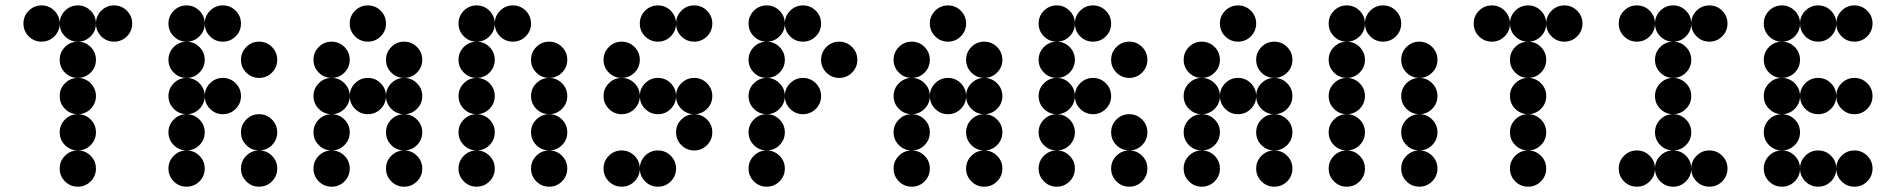

<svg xmlns="http://www.w3.org/2000/svg" viewBox="-20 -704 7149 724"><path d="M205.1 -615.2Q205.1 -586.9 185.1 -566.9Q165 -546.9 136.7 -546.9Q108.4 -546.9 88.4 -566.9Q68.4 -586.9 68.4 -615.2Q68.4 -643.6 88.4 -663.6Q108.4 -683.6 136.7 -683.6Q165 -683.6 185.1 -663.6Q205.1 -643.6 205.1 -615.2ZM341.8 -615.2Q341.8 -586.9 321.8 -566.9Q301.8 -546.9 273.4 -546.9Q245.1 -546.9 225.1 -566.9Q205.1 -586.9 205.1 -615.2Q205.1 -643.6 225.1 -663.6Q245.1 -683.6 273.4 -683.6Q301.8 -683.6 321.8 -663.6Q341.8 -643.6 341.8 -615.2ZM478.5 -615.2Q478.5 -586.9 458.5 -566.9Q438.5 -546.9 410.2 -546.9Q381.8 -546.9 361.8 -566.9Q341.8 -586.9 341.8 -615.2Q341.8 -643.6 361.8 -663.6Q381.8 -683.6 410.2 -683.6Q438.5 -683.6 458.5 -663.6Q478.5 -643.6 478.5 -615.2ZM341.8 -478.5Q341.8 -450.2 321.8 -430.2Q301.8 -410.2 273.4 -410.2Q245.1 -410.2 225.1 -430.2Q205.1 -450.2 205.1 -478.5Q205.1 -506.8 225.1 -526.9Q245.1 -546.9 273.4 -546.9Q301.8 -546.9 321.8 -526.9Q341.8 -506.8 341.8 -478.5ZM341.8 -341.8Q341.8 -313.5 321.8 -293.5Q301.8 -273.4 273.4 -273.4Q245.1 -273.4 225.1 -293.5Q205.1 -313.5 205.1 -341.8Q205.1 -370.1 225.1 -390.1Q245.1 -410.2 273.4 -410.2Q301.8 -410.2 321.8 -390.1Q341.8 -370.1 341.8 -341.8ZM341.8 -205.1Q341.8 -176.8 321.8 -156.7Q301.8 -136.7 273.4 -136.7Q245.1 -136.7 225.1 -156.7Q205.1 -176.8 205.1 -205.1Q205.1 -233.4 225.1 -253.4Q245.1 -273.4 273.4 -273.4Q301.8 -273.4 321.8 -253.4Q341.8 -233.4 341.8 -205.1ZM341.8 -68.4Q341.8 -40 321.8 -20Q301.8 0 273.4 0Q245.1 0 225.1 -20Q205.1 -40 205.1 -68.4Q205.1 -96.7 225.1 -116.7Q245.1 -136.7 273.4 -136.7Q301.8 -136.7 321.8 -116.7Q341.8 -96.7 341.8 -68.4Z M752 -615.2Q752 -586.9 731.9 -566.9Q711.9 -546.9 683.6 -546.9Q655.3 -546.9 635.3 -566.9Q615.2 -586.9 615.2 -615.2Q615.2 -643.6 635.3 -663.6Q655.3 -683.6 683.6 -683.6Q711.9 -683.6 731.9 -663.6Q752 -643.6 752 -615.2ZM888.7 -615.2Q888.7 -586.9 868.7 -566.9Q848.6 -546.9 820.3 -546.9Q792 -546.9 772 -566.9Q752 -586.9 752 -615.2Q752 -643.6 772 -663.6Q792 -683.6 820.3 -683.6Q848.6 -683.6 868.7 -663.6Q888.7 -643.6 888.7 -615.2ZM752 -478.5Q752 -450.2 731.9 -430.2Q711.9 -410.2 683.6 -410.2Q655.3 -410.2 635.3 -430.2Q615.2 -450.2 615.2 -478.5Q615.2 -506.8 635.3 -526.9Q655.3 -546.9 683.6 -546.9Q711.9 -546.9 731.9 -526.9Q752 -506.8 752 -478.5ZM1025.4 -478.5Q1025.4 -450.2 1005.4 -430.2Q985.4 -410.2 957 -410.2Q928.7 -410.2 908.7 -430.2Q888.7 -450.2 888.7 -478.5Q888.7 -506.8 908.7 -526.9Q928.7 -546.9 957 -546.9Q985.4 -546.9 1005.4 -526.9Q1025.4 -506.8 1025.4 -478.5ZM752 -341.8Q752 -313.5 731.9 -293.5Q711.9 -273.4 683.6 -273.4Q655.3 -273.4 635.3 -293.5Q615.2 -313.5 615.2 -341.8Q615.2 -370.1 635.3 -390.1Q655.3 -410.2 683.6 -410.2Q711.9 -410.2 731.9 -390.1Q752 -370.1 752 -341.8ZM888.7 -341.8Q888.7 -313.5 868.7 -293.5Q848.6 -273.4 820.3 -273.4Q792 -273.4 772 -293.5Q752 -313.5 752 -341.8Q752 -370.1 772 -390.1Q792 -410.2 820.3 -410.2Q848.6 -410.2 868.7 -390.1Q888.7 -370.1 888.7 -341.8ZM752 -205.1Q752 -176.8 731.9 -156.7Q711.9 -136.7 683.6 -136.7Q655.3 -136.7 635.3 -156.7Q615.2 -176.8 615.2 -205.1Q615.2 -233.4 635.3 -253.4Q655.3 -273.4 683.6 -273.4Q711.9 -273.4 731.9 -253.4Q752 -233.4 752 -205.1ZM1025.4 -205.1Q1025.4 -176.8 1005.4 -156.7Q985.4 -136.7 957 -136.7Q928.7 -136.7 908.7 -156.7Q888.7 -176.8 888.7 -205.1Q888.7 -233.4 908.7 -253.4Q928.7 -273.4 957 -273.4Q985.4 -273.4 1005.4 -253.4Q1025.4 -233.4 1025.4 -205.1ZM752 -68.4Q752 -40 731.9 -20Q711.9 0 683.6 0Q655.3 0 635.3 -20Q615.2 -40 615.2 -68.4Q615.2 -96.7 635.3 -116.7Q655.3 -136.7 683.6 -136.7Q711.9 -136.7 731.9 -116.7Q752 -96.7 752 -68.4ZM1025.4 -68.4Q1025.4 -40 1005.4 -20Q985.4 0 957 0Q928.7 0 908.7 -20Q888.7 -40 888.7 -68.4Q888.7 -96.7 908.7 -116.7Q928.7 -136.7 957 -136.7Q985.4 -136.7 1005.4 -116.7Q1025.4 -96.7 1025.4 -68.4Z M1435.5 -615.2Q1435.5 -586.9 1415.5 -566.9Q1395.5 -546.9 1367.2 -546.9Q1338.9 -546.9 1318.8 -566.9Q1298.8 -586.9 1298.8 -615.2Q1298.8 -643.6 1318.8 -663.6Q1338.9 -683.6 1367.2 -683.6Q1395.5 -683.6 1415.5 -663.6Q1435.5 -643.6 1435.5 -615.2ZM1298.8 -478.5Q1298.8 -450.2 1278.8 -430.2Q1258.8 -410.2 1230.5 -410.2Q1202.1 -410.2 1182.1 -430.2Q1162.1 -450.2 1162.1 -478.5Q1162.1 -506.8 1182.1 -526.9Q1202.1 -546.9 1230.5 -546.9Q1258.8 -546.9 1278.8 -526.9Q1298.8 -506.8 1298.8 -478.5ZM1572.3 -478.5Q1572.3 -450.2 1552.2 -430.2Q1532.2 -410.2 1503.9 -410.2Q1475.6 -410.2 1455.6 -430.2Q1435.5 -450.2 1435.5 -478.5Q1435.5 -506.8 1455.6 -526.9Q1475.6 -546.9 1503.9 -546.9Q1532.2 -546.9 1552.2 -526.9Q1572.3 -506.8 1572.3 -478.5ZM1298.8 -341.8Q1298.8 -313.5 1278.8 -293.5Q1258.8 -273.4 1230.5 -273.4Q1202.1 -273.4 1182.1 -293.5Q1162.1 -313.5 1162.1 -341.8Q1162.1 -370.1 1182.1 -390.1Q1202.1 -410.2 1230.5 -410.2Q1258.8 -410.2 1278.8 -390.1Q1298.8 -370.1 1298.8 -341.8ZM1435.5 -341.8Q1435.5 -313.5 1415.5 -293.5Q1395.5 -273.4 1367.2 -273.4Q1338.9 -273.4 1318.8 -293.5Q1298.8 -313.5 1298.8 -341.8Q1298.8 -370.1 1318.8 -390.1Q1338.9 -410.2 1367.2 -410.2Q1395.5 -410.2 1415.5 -390.1Q1435.5 -370.1 1435.5 -341.8ZM1572.3 -341.8Q1572.3 -313.5 1552.2 -293.5Q1532.2 -273.4 1503.9 -273.4Q1475.6 -273.4 1455.6 -293.5Q1435.5 -313.5 1435.5 -341.8Q1435.5 -370.1 1455.6 -390.1Q1475.6 -410.2 1503.9 -410.2Q1532.2 -410.2 1552.2 -390.1Q1572.3 -370.1 1572.3 -341.8ZM1298.8 -205.1Q1298.8 -176.8 1278.8 -156.7Q1258.8 -136.7 1230.5 -136.7Q1202.1 -136.7 1182.1 -156.7Q1162.1 -176.8 1162.1 -205.1Q1162.1 -233.4 1182.1 -253.4Q1202.1 -273.4 1230.5 -273.4Q1258.8 -273.4 1278.8 -253.4Q1298.8 -233.4 1298.8 -205.1ZM1572.3 -205.1Q1572.3 -176.8 1552.2 -156.7Q1532.2 -136.7 1503.9 -136.7Q1475.6 -136.7 1455.6 -156.7Q1435.5 -176.8 1435.5 -205.1Q1435.5 -233.4 1455.6 -253.4Q1475.6 -273.4 1503.9 -273.4Q1532.2 -273.4 1552.2 -253.4Q1572.3 -233.4 1572.3 -205.1ZM1298.8 -68.4Q1298.8 -40 1278.8 -20Q1258.8 0 1230.5 0Q1202.1 0 1182.1 -20Q1162.1 -40 1162.1 -68.4Q1162.1 -96.7 1182.1 -116.7Q1202.1 -136.7 1230.5 -136.7Q1258.8 -136.7 1278.8 -116.7Q1298.8 -96.7 1298.8 -68.4ZM1572.3 -68.4Q1572.3 -40 1552.2 -20Q1532.2 0 1503.9 0Q1475.6 0 1455.6 -20Q1435.5 -40 1435.5 -68.4Q1435.5 -96.7 1455.6 -116.7Q1475.6 -136.7 1503.9 -136.7Q1532.2 -136.7 1552.2 -116.7Q1572.3 -96.7 1572.3 -68.4Z M1845.7 -615.2Q1845.7 -586.9 1825.7 -566.9Q1805.7 -546.9 1777.3 -546.9Q1749 -546.9 1729 -566.9Q1709 -586.9 1709 -615.2Q1709 -643.6 1729 -663.6Q1749 -683.6 1777.3 -683.6Q1805.7 -683.6 1825.7 -663.6Q1845.7 -643.6 1845.7 -615.2ZM1982.4 -615.2Q1982.4 -586.9 1962.4 -566.9Q1942.4 -546.9 1914.1 -546.9Q1885.7 -546.9 1865.7 -566.9Q1845.7 -586.9 1845.7 -615.2Q1845.7 -643.6 1865.7 -663.6Q1885.7 -683.6 1914.1 -683.6Q1942.4 -683.6 1962.4 -663.6Q1982.4 -643.6 1982.4 -615.2ZM1845.7 -478.5Q1845.7 -450.2 1825.7 -430.2Q1805.7 -410.2 1777.3 -410.2Q1749 -410.2 1729 -430.2Q1709 -450.2 1709 -478.5Q1709 -506.8 1729 -526.9Q1749 -546.9 1777.3 -546.9Q1805.7 -546.9 1825.7 -526.9Q1845.7 -506.8 1845.7 -478.5ZM2119.1 -478.5Q2119.1 -450.2 2099.1 -430.2Q2079.1 -410.2 2050.8 -410.2Q2022.5 -410.2 2002.4 -430.2Q1982.4 -450.2 1982.4 -478.5Q1982.4 -506.8 2002.4 -526.9Q2022.5 -546.9 2050.8 -546.9Q2079.1 -546.9 2099.1 -526.9Q2119.1 -506.8 2119.1 -478.5ZM1845.7 -341.8Q1845.7 -313.5 1825.7 -293.5Q1805.7 -273.4 1777.3 -273.4Q1749 -273.4 1729 -293.5Q1709 -313.5 1709 -341.8Q1709 -370.1 1729 -390.1Q1749 -410.2 1777.3 -410.2Q1805.7 -410.2 1825.7 -390.1Q1845.7 -370.1 1845.7 -341.8ZM2119.1 -341.8Q2119.1 -313.5 2099.1 -293.5Q2079.1 -273.4 2050.8 -273.4Q2022.5 -273.4 2002.4 -293.5Q1982.4 -313.5 1982.4 -341.8Q1982.4 -370.1 2002.4 -390.1Q2022.5 -410.2 2050.8 -410.2Q2079.1 -410.2 2099.1 -390.1Q2119.1 -370.1 2119.1 -341.8ZM1845.7 -205.1Q1845.7 -176.8 1825.7 -156.7Q1805.7 -136.7 1777.3 -136.7Q1749 -136.7 1729 -156.7Q1709 -176.8 1709 -205.1Q1709 -233.4 1729 -253.4Q1749 -273.4 1777.3 -273.4Q1805.7 -273.4 1825.7 -253.4Q1845.7 -233.4 1845.7 -205.1ZM2119.1 -205.1Q2119.1 -176.8 2099.1 -156.7Q2079.1 -136.7 2050.8 -136.7Q2022.5 -136.7 2002.4 -156.7Q1982.4 -176.8 1982.4 -205.1Q1982.4 -233.4 2002.4 -253.4Q2022.5 -273.4 2050.8 -273.4Q2079.1 -273.4 2099.1 -253.4Q2119.1 -233.4 2119.1 -205.1ZM1845.7 -68.4Q1845.7 -40 1825.7 -20Q1805.7 0 1777.3 0Q1749 0 1729 -20Q1709 -40 1709 -68.4Q1709 -96.7 1729 -116.7Q1749 -136.7 1777.3 -136.7Q1805.7 -136.7 1825.7 -116.7Q1845.7 -96.7 1845.7 -68.4ZM2119.1 -68.4Q2119.1 -40 2099.1 -20Q2079.1 0 2050.8 0Q2022.5 0 2002.4 -20Q1982.4 -40 1982.4 -68.4Q1982.4 -96.7 2002.4 -116.7Q2022.5 -136.7 2050.8 -136.7Q2079.1 -136.7 2099.1 -116.7Q2119.1 -96.7 2119.1 -68.4Z M2529.3 -615.2Q2529.3 -586.9 2509.3 -566.9Q2489.3 -546.9 2460.9 -546.9Q2432.6 -546.9 2412.6 -566.9Q2392.6 -586.9 2392.6 -615.2Q2392.6 -643.6 2412.6 -663.6Q2432.6 -683.6 2460.9 -683.6Q2489.3 -683.6 2509.3 -663.6Q2529.3 -643.6 2529.3 -615.2ZM2666 -615.2Q2666 -586.9 2646 -566.9Q2626 -546.9 2597.7 -546.9Q2569.3 -546.9 2549.3 -566.9Q2529.3 -586.9 2529.3 -615.2Q2529.3 -643.6 2549.3 -663.6Q2569.3 -683.6 2597.7 -683.6Q2626 -683.6 2646 -663.6Q2666 -643.6 2666 -615.2ZM2392.6 -478.5Q2392.6 -450.2 2372.6 -430.2Q2352.5 -410.2 2324.2 -410.2Q2295.9 -410.2 2275.9 -430.2Q2255.9 -450.2 2255.9 -478.5Q2255.9 -506.8 2275.9 -526.9Q2295.9 -546.9 2324.2 -546.9Q2352.5 -546.9 2372.6 -526.9Q2392.6 -506.8 2392.6 -478.5ZM2392.6 -341.8Q2392.6 -313.5 2372.6 -293.5Q2352.5 -273.4 2324.2 -273.4Q2295.9 -273.4 2275.9 -293.5Q2255.9 -313.5 2255.9 -341.8Q2255.9 -370.1 2275.9 -390.1Q2295.9 -410.2 2324.2 -410.2Q2352.5 -410.2 2372.6 -390.1Q2392.6 -370.1 2392.6 -341.8ZM2529.3 -341.8Q2529.3 -313.5 2509.3 -293.5Q2489.3 -273.4 2460.9 -273.4Q2432.6 -273.4 2412.6 -293.5Q2392.6 -313.5 2392.6 -341.8Q2392.6 -370.1 2412.6 -390.1Q2432.6 -410.2 2460.9 -410.2Q2489.3 -410.2 2509.3 -390.1Q2529.3 -370.1 2529.3 -341.8ZM2666 -341.8Q2666 -313.5 2646 -293.5Q2626 -273.4 2597.7 -273.4Q2569.3 -273.4 2549.3 -293.5Q2529.3 -313.5 2529.3 -341.8Q2529.3 -370.1 2549.3 -390.1Q2569.3 -410.2 2597.7 -410.2Q2626 -410.2 2646 -390.1Q2666 -370.1 2666 -341.8ZM2666 -205.1Q2666 -176.8 2646 -156.7Q2626 -136.7 2597.7 -136.7Q2569.3 -136.7 2549.3 -156.7Q2529.3 -176.8 2529.3 -205.1Q2529.3 -233.4 2549.3 -253.4Q2569.3 -273.4 2597.7 -273.4Q2626 -273.4 2646 -253.4Q2666 -233.4 2666 -205.1ZM2392.6 -68.4Q2392.6 -40 2372.6 -20Q2352.5 0 2324.2 0Q2295.9 0 2275.9 -20Q2255.9 -40 2255.9 -68.4Q2255.9 -96.7 2275.9 -116.7Q2295.9 -136.7 2324.2 -136.7Q2352.5 -136.7 2372.6 -116.7Q2392.6 -96.7 2392.6 -68.4ZM2529.3 -68.4Q2529.3 -40 2509.3 -20Q2489.3 0 2460.9 0Q2432.6 0 2412.6 -20Q2392.6 -40 2392.6 -68.4Q2392.6 -96.7 2412.6 -116.7Q2432.6 -136.7 2460.9 -136.7Q2489.3 -136.7 2509.3 -116.7Q2529.3 -96.7 2529.3 -68.4Z M2939.5 -615.2Q2939.5 -586.9 2919.4 -566.9Q2899.4 -546.9 2871.1 -546.9Q2842.8 -546.9 2822.8 -566.9Q2802.7 -586.9 2802.7 -615.2Q2802.7 -643.6 2822.8 -663.6Q2842.8 -683.6 2871.1 -683.6Q2899.4 -683.6 2919.4 -663.6Q2939.5 -643.6 2939.5 -615.2ZM3076.2 -615.2Q3076.2 -586.9 3056.2 -566.9Q3036.1 -546.9 3007.8 -546.9Q2979.5 -546.9 2959.5 -566.9Q2939.5 -586.9 2939.5 -615.2Q2939.5 -643.6 2959.5 -663.6Q2979.5 -683.6 3007.8 -683.6Q3036.1 -683.6 3056.2 -663.6Q3076.2 -643.6 3076.2 -615.2ZM2939.5 -478.5Q2939.5 -450.2 2919.4 -430.2Q2899.4 -410.2 2871.1 -410.2Q2842.8 -410.2 2822.8 -430.2Q2802.7 -450.2 2802.7 -478.5Q2802.7 -506.8 2822.8 -526.9Q2842.8 -546.9 2871.1 -546.9Q2899.4 -546.9 2919.4 -526.9Q2939.5 -506.8 2939.5 -478.5ZM3212.9 -478.5Q3212.9 -450.2 3192.9 -430.2Q3172.9 -410.2 3144.5 -410.2Q3116.2 -410.2 3096.2 -430.2Q3076.2 -450.2 3076.2 -478.5Q3076.2 -506.8 3096.2 -526.9Q3116.2 -546.9 3144.5 -546.9Q3172.9 -546.9 3192.9 -526.9Q3212.9 -506.8 3212.9 -478.5ZM2939.5 -341.8Q2939.5 -313.5 2919.4 -293.5Q2899.4 -273.4 2871.1 -273.4Q2842.8 -273.4 2822.8 -293.5Q2802.7 -313.5 2802.7 -341.8Q2802.7 -370.1 2822.8 -390.1Q2842.8 -410.2 2871.1 -410.2Q2899.4 -410.2 2919.4 -390.1Q2939.5 -370.1 2939.5 -341.8ZM3076.2 -341.8Q3076.2 -313.5 3056.2 -293.5Q3036.1 -273.4 3007.8 -273.4Q2979.5 -273.4 2959.5 -293.5Q2939.5 -313.5 2939.5 -341.8Q2939.5 -370.1 2959.5 -390.1Q2979.5 -410.2 3007.8 -410.2Q3036.1 -410.2 3056.2 -390.1Q3076.2 -370.1 3076.2 -341.8ZM2939.5 -205.1Q2939.5 -176.8 2919.4 -156.7Q2899.4 -136.7 2871.1 -136.7Q2842.8 -136.7 2822.8 -156.7Q2802.7 -176.8 2802.7 -205.1Q2802.7 -233.4 2822.8 -253.4Q2842.8 -273.4 2871.1 -273.4Q2899.4 -273.4 2919.4 -253.4Q2939.5 -233.4 2939.5 -205.1ZM2939.5 -68.4Q2939.5 -40 2919.4 -20Q2899.4 0 2871.1 0Q2842.8 0 2822.8 -20Q2802.7 -40 2802.7 -68.4Q2802.7 -96.7 2822.8 -116.7Q2842.8 -136.7 2871.1 -136.7Q2899.4 -136.7 2919.4 -116.7Q2939.5 -96.7 2939.5 -68.4Z M3623 -615.2Q3623 -586.9 3603 -566.9Q3583 -546.9 3554.7 -546.9Q3526.4 -546.9 3506.3 -566.9Q3486.3 -586.9 3486.3 -615.2Q3486.3 -643.6 3506.3 -663.6Q3526.4 -683.6 3554.7 -683.6Q3583 -683.6 3603 -663.6Q3623 -643.6 3623 -615.2ZM3486.3 -478.5Q3486.3 -450.2 3466.3 -430.2Q3446.3 -410.2 3418 -410.2Q3389.6 -410.2 3369.6 -430.2Q3349.6 -450.2 3349.6 -478.5Q3349.6 -506.8 3369.6 -526.9Q3389.6 -546.9 3418 -546.9Q3446.3 -546.9 3466.3 -526.9Q3486.3 -506.8 3486.3 -478.5ZM3759.8 -478.5Q3759.8 -450.2 3739.7 -430.2Q3719.7 -410.2 3691.4 -410.2Q3663.1 -410.2 3643.1 -430.2Q3623 -450.2 3623 -478.5Q3623 -506.8 3643.1 -526.9Q3663.1 -546.9 3691.4 -546.9Q3719.7 -546.9 3739.7 -526.9Q3759.8 -506.8 3759.8 -478.5ZM3486.3 -341.8Q3486.3 -313.5 3466.3 -293.5Q3446.3 -273.4 3418 -273.4Q3389.6 -273.4 3369.6 -293.5Q3349.6 -313.5 3349.6 -341.8Q3349.6 -370.1 3369.6 -390.1Q3389.6 -410.2 3418 -410.2Q3446.3 -410.2 3466.3 -390.1Q3486.3 -370.1 3486.3 -341.8ZM3623 -341.8Q3623 -313.5 3603 -293.5Q3583 -273.4 3554.7 -273.4Q3526.4 -273.4 3506.3 -293.5Q3486.3 -313.5 3486.3 -341.8Q3486.3 -370.1 3506.3 -390.1Q3526.4 -410.2 3554.7 -410.2Q3583 -410.2 3603 -390.1Q3623 -370.1 3623 -341.8ZM3759.8 -341.8Q3759.8 -313.5 3739.7 -293.5Q3719.7 -273.4 3691.4 -273.4Q3663.1 -273.4 3643.1 -293.5Q3623 -313.5 3623 -341.8Q3623 -370.1 3643.1 -390.1Q3663.1 -410.2 3691.4 -410.2Q3719.7 -410.2 3739.7 -390.1Q3759.8 -370.1 3759.8 -341.8ZM3486.3 -205.1Q3486.3 -176.8 3466.3 -156.7Q3446.3 -136.7 3418 -136.7Q3389.6 -136.7 3369.6 -156.7Q3349.6 -176.8 3349.6 -205.1Q3349.6 -233.4 3369.6 -253.4Q3389.6 -273.4 3418 -273.4Q3446.3 -273.4 3466.3 -253.4Q3486.3 -233.4 3486.3 -205.1ZM3759.8 -205.1Q3759.8 -176.8 3739.7 -156.7Q3719.7 -136.7 3691.4 -136.7Q3663.1 -136.7 3643.1 -156.7Q3623 -176.8 3623 -205.1Q3623 -233.4 3643.1 -253.4Q3663.1 -273.4 3691.4 -273.4Q3719.7 -273.4 3739.7 -253.4Q3759.8 -233.4 3759.8 -205.1ZM3486.3 -68.4Q3486.3 -40 3466.3 -20Q3446.3 0 3418 0Q3389.6 0 3369.6 -20Q3349.6 -40 3349.6 -68.4Q3349.6 -96.7 3369.6 -116.7Q3389.6 -136.7 3418 -136.7Q3446.3 -136.7 3466.3 -116.7Q3486.3 -96.7 3486.3 -68.4ZM3759.8 -68.4Q3759.8 -40 3739.7 -20Q3719.7 0 3691.4 0Q3663.1 0 3643.1 -20Q3623 -40 3623 -68.4Q3623 -96.7 3643.1 -116.7Q3663.1 -136.7 3691.4 -136.7Q3719.7 -136.7 3739.7 -116.7Q3759.8 -96.7 3759.8 -68.4Z M4033.2 -615.2Q4033.2 -586.9 4013.2 -566.9Q3993.2 -546.9 3964.8 -546.9Q3936.5 -546.9 3916.5 -566.9Q3896.5 -586.9 3896.5 -615.2Q3896.5 -643.6 3916.5 -663.6Q3936.5 -683.6 3964.8 -683.6Q3993.2 -683.6 4013.2 -663.6Q4033.2 -643.6 4033.2 -615.2ZM4169.9 -615.2Q4169.9 -586.9 4149.9 -566.9Q4129.9 -546.9 4101.6 -546.9Q4073.2 -546.9 4053.2 -566.9Q4033.2 -586.9 4033.2 -615.2Q4033.2 -643.6 4053.2 -663.6Q4073.2 -683.6 4101.6 -683.6Q4129.9 -683.6 4149.9 -663.6Q4169.9 -643.6 4169.9 -615.2ZM4033.2 -478.5Q4033.2 -450.2 4013.2 -430.2Q3993.2 -410.2 3964.8 -410.2Q3936.5 -410.2 3916.5 -430.2Q3896.5 -450.2 3896.5 -478.5Q3896.5 -506.8 3916.5 -526.9Q3936.5 -546.9 3964.8 -546.9Q3993.2 -546.9 4013.2 -526.9Q4033.2 -506.8 4033.2 -478.5ZM4306.6 -478.5Q4306.6 -450.2 4286.6 -430.2Q4266.6 -410.2 4238.3 -410.2Q4210 -410.2 4189.9 -430.2Q4169.9 -450.2 4169.9 -478.5Q4169.9 -506.8 4189.9 -526.9Q4210 -546.9 4238.3 -546.9Q4266.6 -546.9 4286.6 -526.9Q4306.6 -506.8 4306.6 -478.5ZM4033.2 -341.8Q4033.2 -313.5 4013.2 -293.5Q3993.2 -273.4 3964.8 -273.4Q3936.5 -273.4 3916.5 -293.5Q3896.5 -313.5 3896.5 -341.8Q3896.5 -370.1 3916.5 -390.1Q3936.5 -410.2 3964.8 -410.2Q3993.2 -410.2 4013.2 -390.1Q4033.2 -370.1 4033.2 -341.8ZM4169.9 -341.8Q4169.9 -313.5 4149.9 -293.5Q4129.9 -273.4 4101.6 -273.4Q4073.2 -273.4 4053.2 -293.5Q4033.2 -313.5 4033.2 -341.8Q4033.2 -370.1 4053.2 -390.1Q4073.2 -410.2 4101.6 -410.2Q4129.9 -410.2 4149.9 -390.1Q4169.9 -370.1 4169.9 -341.8ZM4033.2 -205.1Q4033.2 -176.8 4013.2 -156.7Q3993.2 -136.7 3964.8 -136.7Q3936.5 -136.7 3916.5 -156.7Q3896.5 -176.8 3896.5 -205.1Q3896.5 -233.4 3916.5 -253.4Q3936.5 -273.4 3964.8 -273.4Q3993.2 -273.4 4013.2 -253.4Q4033.2 -233.4 4033.2 -205.1ZM4306.6 -205.1Q4306.6 -176.8 4286.6 -156.7Q4266.6 -136.7 4238.3 -136.7Q4210 -136.7 4189.9 -156.7Q4169.9 -176.8 4169.9 -205.1Q4169.9 -233.4 4189.9 -253.4Q4210 -273.4 4238.3 -273.4Q4266.6 -273.4 4286.6 -253.4Q4306.6 -233.4 4306.6 -205.1ZM4033.2 -68.4Q4033.2 -40 4013.2 -20Q3993.2 0 3964.8 0Q3936.5 0 3916.5 -20Q3896.5 -40 3896.5 -68.4Q3896.5 -96.7 3916.5 -116.7Q3936.5 -136.7 3964.8 -136.7Q3993.2 -136.7 4013.2 -116.7Q4033.2 -96.7 4033.2 -68.4ZM4306.6 -68.4Q4306.6 -40 4286.6 -20Q4266.6 0 4238.3 0Q4210 0 4189.9 -20Q4169.9 -40 4169.9 -68.4Q4169.9 -96.7 4189.9 -116.7Q4210 -136.7 4238.3 -136.7Q4266.6 -136.7 4286.6 -116.7Q4306.6 -96.7 4306.6 -68.4Z M4716.8 -615.2Q4716.8 -586.9 4696.8 -566.9Q4676.8 -546.9 4648.4 -546.9Q4620.1 -546.9 4600.1 -566.9Q4580.1 -586.9 4580.1 -615.2Q4580.1 -643.6 4600.1 -663.6Q4620.1 -683.6 4648.4 -683.6Q4676.8 -683.6 4696.8 -663.6Q4716.8 -643.6 4716.8 -615.2ZM4580.1 -478.5Q4580.1 -450.2 4560.1 -430.2Q4540 -410.2 4511.7 -410.2Q4483.4 -410.2 4463.4 -430.2Q4443.4 -450.2 4443.4 -478.5Q4443.4 -506.8 4463.4 -526.9Q4483.4 -546.9 4511.7 -546.9Q4540 -546.9 4560.1 -526.9Q4580.1 -506.8 4580.1 -478.5ZM4853.5 -478.5Q4853.5 -450.2 4833.5 -430.2Q4813.5 -410.2 4785.2 -410.2Q4756.8 -410.2 4736.8 -430.2Q4716.8 -450.2 4716.8 -478.5Q4716.8 -506.8 4736.8 -526.9Q4756.8 -546.9 4785.2 -546.9Q4813.5 -546.9 4833.5 -526.9Q4853.5 -506.8 4853.5 -478.5ZM4580.1 -341.8Q4580.1 -313.5 4560.1 -293.5Q4540 -273.4 4511.7 -273.4Q4483.4 -273.4 4463.4 -293.5Q4443.4 -313.5 4443.4 -341.8Q4443.4 -370.1 4463.4 -390.1Q4483.4 -410.2 4511.7 -410.2Q4540 -410.2 4560.1 -390.1Q4580.1 -370.1 4580.1 -341.8ZM4716.8 -341.8Q4716.8 -313.5 4696.8 -293.5Q4676.8 -273.4 4648.4 -273.4Q4620.1 -273.4 4600.1 -293.5Q4580.1 -313.5 4580.1 -341.8Q4580.1 -370.1 4600.1 -390.1Q4620.1 -410.2 4648.4 -410.2Q4676.8 -410.2 4696.8 -390.1Q4716.8 -370.1 4716.8 -341.8ZM4853.5 -341.8Q4853.5 -313.5 4833.5 -293.5Q4813.5 -273.4 4785.2 -273.4Q4756.8 -273.4 4736.8 -293.5Q4716.8 -313.5 4716.8 -341.8Q4716.8 -370.1 4736.8 -390.1Q4756.8 -410.2 4785.2 -410.2Q4813.5 -410.2 4833.5 -390.1Q4853.5 -370.1 4853.5 -341.8ZM4580.1 -205.1Q4580.1 -176.8 4560.1 -156.7Q4540 -136.7 4511.7 -136.7Q4483.4 -136.7 4463.4 -156.7Q4443.4 -176.8 4443.4 -205.1Q4443.4 -233.4 4463.4 -253.4Q4483.4 -273.4 4511.7 -273.4Q4540 -273.4 4560.1 -253.4Q4580.1 -233.4 4580.1 -205.1ZM4853.5 -205.1Q4853.5 -176.8 4833.5 -156.7Q4813.5 -136.7 4785.2 -136.7Q4756.8 -136.7 4736.8 -156.7Q4716.8 -176.8 4716.8 -205.1Q4716.8 -233.4 4736.8 -253.4Q4756.8 -273.4 4785.2 -273.4Q4813.5 -273.4 4833.5 -253.4Q4853.5 -233.4 4853.5 -205.1ZM4580.1 -68.4Q4580.1 -40 4560.1 -20Q4540 0 4511.7 0Q4483.4 0 4463.4 -20Q4443.4 -40 4443.4 -68.4Q4443.4 -96.7 4463.4 -116.7Q4483.4 -136.7 4511.7 -136.7Q4540 -136.7 4560.1 -116.7Q4580.1 -96.7 4580.1 -68.4ZM4853.5 -68.4Q4853.5 -40 4833.5 -20Q4813.5 0 4785.2 0Q4756.8 0 4736.8 -20Q4716.8 -40 4716.8 -68.4Q4716.8 -96.7 4736.8 -116.7Q4756.8 -136.7 4785.2 -136.7Q4813.5 -136.7 4833.5 -116.7Q4853.5 -96.7 4853.5 -68.4Z M5127 -615.2Q5127 -586.9 5106.9 -566.9Q5086.9 -546.9 5058.6 -546.9Q5030.3 -546.9 5010.3 -566.9Q4990.2 -586.9 4990.2 -615.2Q4990.2 -643.6 5010.3 -663.6Q5030.3 -683.6 5058.6 -683.6Q5086.9 -683.6 5106.9 -663.6Q5127 -643.6 5127 -615.2ZM5263.7 -615.2Q5263.7 -586.9 5243.7 -566.9Q5223.6 -546.9 5195.3 -546.9Q5167 -546.9 5147 -566.9Q5127 -586.9 5127 -615.2Q5127 -643.6 5147 -663.6Q5167 -683.6 5195.3 -683.6Q5223.6 -683.6 5243.7 -663.6Q5263.7 -643.6 5263.7 -615.2ZM5127 -478.5Q5127 -450.2 5106.9 -430.2Q5086.9 -410.2 5058.6 -410.2Q5030.3 -410.2 5010.3 -430.2Q4990.2 -450.2 4990.2 -478.5Q4990.2 -506.8 5010.3 -526.9Q5030.3 -546.9 5058.6 -546.9Q5086.9 -546.9 5106.9 -526.9Q5127 -506.8 5127 -478.5ZM5400.4 -478.5Q5400.4 -450.2 5380.4 -430.2Q5360.4 -410.2 5332 -410.2Q5303.7 -410.2 5283.7 -430.2Q5263.7 -450.2 5263.7 -478.5Q5263.7 -506.8 5283.7 -526.9Q5303.7 -546.9 5332 -546.9Q5360.4 -546.9 5380.4 -526.9Q5400.4 -506.8 5400.4 -478.5ZM5127 -341.8Q5127 -313.5 5106.9 -293.5Q5086.9 -273.4 5058.6 -273.4Q5030.3 -273.4 5010.3 -293.5Q4990.2 -313.5 4990.2 -341.8Q4990.2 -370.1 5010.3 -390.1Q5030.3 -410.2 5058.6 -410.2Q5086.9 -410.2 5106.9 -390.1Q5127 -370.1 5127 -341.8ZM5400.4 -341.8Q5400.4 -313.5 5380.4 -293.5Q5360.4 -273.4 5332 -273.4Q5303.7 -273.4 5283.7 -293.5Q5263.7 -313.5 5263.7 -341.8Q5263.7 -370.1 5283.7 -390.1Q5303.7 -410.2 5332 -410.2Q5360.4 -410.2 5380.4 -390.1Q5400.4 -370.1 5400.4 -341.8ZM5127 -205.1Q5127 -176.8 5106.9 -156.7Q5086.9 -136.7 5058.6 -136.7Q5030.3 -136.7 5010.3 -156.7Q4990.2 -176.8 4990.2 -205.1Q4990.2 -233.4 5010.3 -253.4Q5030.3 -273.4 5058.6 -273.4Q5086.9 -273.4 5106.9 -253.4Q5127 -233.4 5127 -205.1ZM5400.4 -205.1Q5400.4 -176.8 5380.4 -156.7Q5360.4 -136.7 5332 -136.7Q5303.7 -136.7 5283.7 -156.7Q5263.7 -176.8 5263.7 -205.1Q5263.7 -233.4 5283.7 -253.4Q5303.7 -273.4 5332 -273.4Q5360.4 -273.4 5380.4 -253.4Q5400.4 -233.4 5400.4 -205.1ZM5127 -68.4Q5127 -40 5106.9 -20Q5086.9 0 5058.6 0Q5030.3 0 5010.3 -20Q4990.2 -40 4990.2 -68.4Q4990.2 -96.7 5010.3 -116.7Q5030.3 -136.7 5058.6 -136.7Q5086.9 -136.7 5106.9 -116.7Q5127 -96.7 5127 -68.4ZM5400.4 -68.4Q5400.4 -40 5380.4 -20Q5360.4 0 5332 0Q5303.7 0 5283.7 -20Q5263.7 -40 5263.7 -68.4Q5263.7 -96.7 5283.7 -116.7Q5303.7 -136.7 5332 -136.7Q5360.4 -136.7 5380.4 -116.7Q5400.4 -96.7 5400.4 -68.4Z M5673.8 -615.2Q5673.8 -586.9 5653.8 -566.9Q5633.8 -546.9 5605.5 -546.9Q5577.1 -546.9 5557.1 -566.9Q5537.1 -586.9 5537.1 -615.2Q5537.1 -643.6 5557.1 -663.6Q5577.1 -683.6 5605.5 -683.6Q5633.8 -683.6 5653.8 -663.6Q5673.8 -643.6 5673.8 -615.2ZM5810.5 -615.2Q5810.5 -586.9 5790.5 -566.9Q5770.5 -546.9 5742.2 -546.9Q5713.9 -546.9 5693.8 -566.9Q5673.8 -586.9 5673.8 -615.2Q5673.8 -643.6 5693.8 -663.6Q5713.9 -683.6 5742.2 -683.6Q5770.5 -683.6 5790.5 -663.6Q5810.5 -643.6 5810.5 -615.2ZM5947.3 -615.2Q5947.3 -586.9 5927.2 -566.9Q5907.2 -546.9 5878.9 -546.9Q5850.6 -546.9 5830.6 -566.9Q5810.5 -586.9 5810.5 -615.2Q5810.5 -643.6 5830.6 -663.6Q5850.6 -683.6 5878.9 -683.6Q5907.2 -683.6 5927.2 -663.6Q5947.3 -643.6 5947.3 -615.2ZM5810.5 -478.5Q5810.5 -450.2 5790.5 -430.2Q5770.5 -410.2 5742.2 -410.2Q5713.9 -410.2 5693.8 -430.2Q5673.8 -450.2 5673.8 -478.5Q5673.8 -506.8 5693.8 -526.9Q5713.9 -546.9 5742.2 -546.9Q5770.5 -546.9 5790.5 -526.9Q5810.5 -506.8 5810.5 -478.5ZM5810.5 -341.8Q5810.5 -313.5 5790.5 -293.5Q5770.5 -273.4 5742.2 -273.4Q5713.9 -273.4 5693.8 -293.5Q5673.8 -313.5 5673.8 -341.8Q5673.8 -370.1 5693.8 -390.1Q5713.9 -410.2 5742.2 -410.2Q5770.5 -410.2 5790.5 -390.1Q5810.5 -370.1 5810.5 -341.8ZM5810.5 -205.1Q5810.5 -176.8 5790.5 -156.7Q5770.5 -136.7 5742.2 -136.7Q5713.9 -136.7 5693.8 -156.7Q5673.8 -176.8 5673.8 -205.1Q5673.8 -233.4 5693.8 -253.4Q5713.9 -273.4 5742.2 -273.4Q5770.5 -273.4 5790.5 -253.4Q5810.5 -233.4 5810.5 -205.1ZM5810.5 -68.4Q5810.5 -40 5790.5 -20Q5770.5 0 5742.2 0Q5713.9 0 5693.8 -20Q5673.8 -40 5673.8 -68.4Q5673.8 -96.7 5693.8 -116.7Q5713.9 -136.7 5742.2 -136.7Q5770.5 -136.7 5790.5 -116.7Q5810.5 -96.7 5810.5 -68.4Z M6220.7 -615.2Q6220.7 -586.9 6200.7 -566.9Q6180.7 -546.9 6152.3 -546.9Q6124 -546.9 6104 -566.9Q6084 -586.9 6084 -615.2Q6084 -643.6 6104 -663.6Q6124 -683.6 6152.3 -683.6Q6180.7 -683.6 6200.7 -663.6Q6220.7 -643.6 6220.7 -615.2ZM6357.4 -615.2Q6357.4 -586.9 6337.4 -566.9Q6317.4 -546.9 6289.1 -546.9Q6260.7 -546.9 6240.7 -566.9Q6220.7 -586.9 6220.7 -615.2Q6220.7 -643.6 6240.7 -663.6Q6260.7 -683.6 6289.1 -683.6Q6317.4 -683.6 6337.4 -663.6Q6357.4 -643.6 6357.4 -615.2ZM6494.1 -615.2Q6494.1 -586.9 6474.1 -566.9Q6454.1 -546.9 6425.8 -546.9Q6397.5 -546.9 6377.4 -566.9Q6357.4 -586.9 6357.4 -615.2Q6357.4 -643.6 6377.4 -663.6Q6397.5 -683.6 6425.8 -683.6Q6454.1 -683.6 6474.1 -663.6Q6494.1 -643.6 6494.1 -615.2ZM6357.4 -478.5Q6357.4 -450.2 6337.4 -430.2Q6317.4 -410.2 6289.1 -410.2Q6260.7 -410.2 6240.7 -430.2Q6220.7 -450.2 6220.7 -478.5Q6220.7 -506.8 6240.7 -526.9Q6260.7 -546.9 6289.1 -546.9Q6317.4 -546.9 6337.4 -526.9Q6357.4 -506.8 6357.4 -478.5ZM6357.4 -341.8Q6357.4 -313.5 6337.4 -293.5Q6317.4 -273.4 6289.1 -273.4Q6260.7 -273.4 6240.7 -293.5Q6220.7 -313.5 6220.7 -341.8Q6220.7 -370.1 6240.7 -390.1Q6260.7 -410.2 6289.1 -410.2Q6317.4 -410.2 6337.4 -390.1Q6357.4 -370.1 6357.4 -341.8ZM6357.4 -205.1Q6357.4 -176.8 6337.4 -156.7Q6317.4 -136.7 6289.1 -136.7Q6260.7 -136.7 6240.7 -156.7Q6220.7 -176.8 6220.7 -205.1Q6220.7 -233.4 6240.7 -253.4Q6260.7 -273.4 6289.1 -273.4Q6317.4 -273.4 6337.4 -253.4Q6357.4 -233.4 6357.4 -205.1ZM6220.7 -68.4Q6220.7 -40 6200.7 -20Q6180.7 0 6152.3 0Q6124 0 6104 -20Q6084 -40 6084 -68.4Q6084 -96.7 6104 -116.7Q6124 -136.7 6152.3 -136.7Q6180.7 -136.7 6200.7 -116.7Q6220.7 -96.7 6220.7 -68.4ZM6357.4 -68.4Q6357.4 -40 6337.4 -20Q6317.4 0 6289.1 0Q6260.7 0 6240.7 -20Q6220.7 -40 6220.7 -68.4Q6220.7 -96.7 6240.7 -116.7Q6260.7 -136.7 6289.1 -136.7Q6317.4 -136.7 6337.4 -116.7Q6357.4 -96.7 6357.4 -68.4ZM6494.1 -68.4Q6494.1 -40 6474.1 -20Q6454.1 0 6425.8 0Q6397.5 0 6377.4 -20Q6357.4 -40 6357.4 -68.4Q6357.4 -96.7 6377.4 -116.7Q6397.5 -136.7 6425.8 -136.7Q6454.1 -136.7 6474.1 -116.7Q6494.1 -96.7 6494.1 -68.4Z M6767.6 -615.2Q6767.6 -586.9 6747.6 -566.9Q6727.5 -546.9 6699.2 -546.9Q6670.9 -546.9 6650.9 -566.9Q6630.9 -586.9 6630.9 -615.2Q6630.9 -643.6 6650.9 -663.6Q6670.9 -683.6 6699.2 -683.6Q6727.5 -683.6 6747.6 -663.6Q6767.6 -643.6 6767.6 -615.2ZM6904.3 -615.2Q6904.3 -586.9 6884.3 -566.9Q6864.3 -546.9 6835.9 -546.9Q6807.6 -546.9 6787.6 -566.9Q6767.6 -586.9 6767.6 -615.2Q6767.6 -643.6 6787.6 -663.6Q6807.6 -683.6 6835.9 -683.6Q6864.3 -683.6 6884.3 -663.6Q6904.3 -643.6 6904.3 -615.2ZM7041 -615.2Q7041 -586.9 7021 -566.9Q7001 -546.9 6972.7 -546.9Q6944.3 -546.9 6924.3 -566.9Q6904.3 -586.9 6904.3 -615.2Q6904.3 -643.6 6924.3 -663.6Q6944.3 -683.6 6972.7 -683.6Q7001 -683.6 7021 -663.6Q7041 -643.6 7041 -615.2ZM6767.6 -478.5Q6767.6 -450.2 6747.6 -430.2Q6727.5 -410.2 6699.2 -410.2Q6670.9 -410.2 6650.9 -430.2Q6630.9 -450.2 6630.9 -478.5Q6630.9 -506.8 6650.9 -526.9Q6670.9 -546.9 6699.2 -546.9Q6727.5 -546.9 6747.6 -526.9Q6767.6 -506.8 6767.6 -478.5ZM6767.6 -341.8Q6767.6 -313.5 6747.6 -293.5Q6727.5 -273.4 6699.2 -273.4Q6670.9 -273.4 6650.9 -293.5Q6630.9 -313.5 6630.9 -341.8Q6630.9 -370.1 6650.9 -390.1Q6670.9 -410.2 6699.2 -410.2Q6727.5 -410.2 6747.6 -390.1Q6767.6 -370.1 6767.6 -341.8ZM6904.3 -341.8Q6904.3 -313.5 6884.3 -293.5Q6864.3 -273.4 6835.9 -273.4Q6807.6 -273.4 6787.6 -293.5Q6767.6 -313.5 6767.6 -341.8Q6767.6 -370.1 6787.6 -390.1Q6807.6 -410.2 6835.9 -410.2Q6864.3 -410.2 6884.3 -390.1Q6904.3 -370.1 6904.3 -341.8ZM7041 -341.8Q7041 -313.5 7021 -293.5Q7001 -273.4 6972.7 -273.4Q6944.3 -273.4 6924.3 -293.5Q6904.3 -313.5 6904.3 -341.8Q6904.3 -370.1 6924.3 -390.1Q6944.3 -410.2 6972.7 -410.2Q7001 -410.2 7021 -390.1Q7041 -370.1 7041 -341.8ZM6767.6 -205.1Q6767.6 -176.8 6747.6 -156.7Q6727.5 -136.7 6699.2 -136.7Q6670.9 -136.7 6650.9 -156.7Q6630.9 -176.8 6630.9 -205.1Q6630.9 -233.4 6650.9 -253.4Q6670.9 -273.4 6699.2 -273.4Q6727.5 -273.4 6747.6 -253.4Q6767.6 -233.4 6767.6 -205.1ZM6767.6 -68.4Q6767.6 -40 6747.6 -20Q6727.5 0 6699.2 0Q6670.9 0 6650.9 -20Q6630.9 -40 6630.9 -68.4Q6630.9 -96.7 6650.9 -116.7Q6670.9 -136.7 6699.2 -136.7Q6727.5 -136.7 6747.6 -116.7Q6767.6 -96.7 6767.6 -68.4ZM6904.3 -68.4Q6904.3 -40 6884.3 -20Q6864.3 0 6835.9 0Q6807.6 0 6787.6 -20Q6767.6 -40 6767.6 -68.4Q6767.6 -96.7 6787.6 -116.7Q6807.6 -136.7 6835.9 -136.7Q6864.3 -136.7 6884.3 -116.7Q6904.3 -96.7 6904.3 -68.4ZM7041 -68.4Q7041 -40 7021 -20Q7001 0 6972.7 0Q6944.3 0 6924.3 -20Q6904.3 -40 6904.3 -68.4Q6904.3 -96.7 6924.3 -116.7Q6944.3 -136.7 6972.7 -136.7Q7001 -136.7 7021 -116.7Q7041 -96.7 7041 -68.4Z"/></svg>

Font: DatDot
Style: Bold
Weight: 700
Designer: GGBot
Version: 1.00